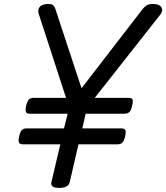

<svg xmlns="http://www.w3.org/2000/svg" viewBox="-20 -908 816 942"><path d="M270 14Q226 14 232 -14L276 -200H92Q77 -200 73 -208.5Q69 -217 74 -239Q79 -262 87 -270Q95 -278 110 -278H294L312 -350H126Q111 -350 107.5 -358.5Q104 -367 108 -389Q114 -412 122.5 -420Q131 -428 146 -428H304L169 -843Q165 -861 174 -873Q183 -885 207 -888Q229 -890 238.5 -884Q248 -878 253 -860L380 -475L677 -860Q691 -878 704 -884Q717 -890 742 -888Q765 -885 773 -870.5Q781 -856 767 -837L445 -428H611Q626 -428 630 -420Q634 -412 628 -389Q624 -367 615 -358.5Q606 -350 591 -350H400L384 -278H575Q590 -278 594.5 -270Q599 -262 594 -239Q589 -217 580.5 -208.5Q572 -200 557 -200H365L322 -14Q315 14 270 14Z"/></svg>

Font: Playwrite AT
Style: Italic
Weight: 400
Italic angle: -13.0072°
Designer: Veronika Burian, José Scaglione
Foundry: TypeTogether
Version: Version 1.002